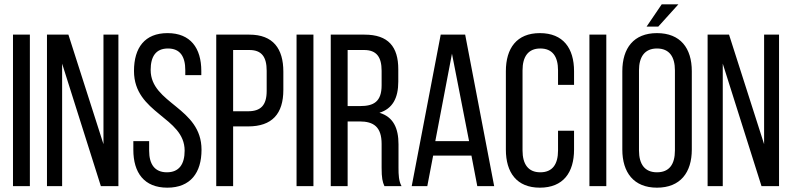

<svg xmlns="http://www.w3.org/2000/svg" viewBox="-20 -860 3659 887"><path d="M40 -700V0H118V-700Z M267 -566 446 0H527V-700H458V-194L296 -700H197V0H267Z M754 -707C649 -707 599 -640 599 -532C599 -335 833 -320 833 -164C833 -101 807 -64 751 -64C695 -64 669 -101 669 -164V-208H596V-168C596 -62 646 7 753 7C860 7 911 -62 911 -168C911 -365 676 -380 676 -537C676 -599 700 -636 756 -636C812 -636 836 -599 836 -536V-513H910V-532C910 -638 860 -707 754 -707Z M979 -700V0H1057V-276H1126C1237 -276 1289 -334 1289 -445V-529C1289 -635 1242 -700 1132 -700ZM1057 -346V-629H1132C1189 -629 1212 -597 1212 -533V-440C1212 -373 1184 -346 1126 -346Z M1350 -700V0H1428V-700Z M1508 -700V0H1586V-299H1641C1706 -299 1743 -274 1743 -195V-85C1743 -38 1747 -20 1756 0H1835C1822 -24 1821 -53 1821 -84V-193C1821 -268 1797 -320 1733 -339C1793 -358 1820 -406 1820 -483V-540C1820 -644 1774 -700 1664 -700ZM1586 -370V-629H1662C1720 -629 1743 -596 1743 -533V-466C1743 -390 1706 -370 1644 -370Z M2158 -141 2185 0H2263L2129 -700H2016L1882 0H1954L1981 -141ZM2068 -612 2147 -208H1991Z M2474 -707C2367 -707 2317 -637 2317 -531V-169C2317 -63 2367 7 2474 7C2582 7 2632 -63 2632 -169V-256H2558V-165C2558 -102 2533 -64 2476 -64C2420 -64 2394 -102 2394 -165V-535C2394 -598 2420 -636 2476 -636C2533 -636 2558 -598 2558 -535V-468H2632V-531C2632 -637 2582 -707 2474 -707Z M2703 -700V0H2781V-700Z M3037 -840 2967 -737H3021L3114 -840ZM3015 -707C2908 -707 2855 -638 2855 -531V-169C2855 -63 2908 7 3015 7C3123 7 3176 -63 3176 -169V-531C3176 -638 3123 -707 3015 -707ZM3015 -636C3072 -636 3098 -598 3098 -535V-165C3098 -101 3072 -64 3015 -64C2959 -64 2932 -101 2932 -165V-535C2932 -598 2959 -636 3015 -636Z M3319 -566 3498 0H3579V-700H3510V-194L3348 -700H3249V0H3319Z"/></svg>

Font: VL Bebas Neue Regular
Style: Regular
Weight: 400
Designer: Ryoichi Tsunekawa
Foundry: Ryoichi Tsunekawa
Version: Version 001.003